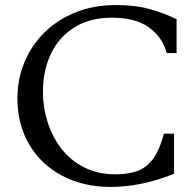

<svg xmlns="http://www.w3.org/2000/svg" viewBox="-20 -730 770 760"><path d="M421 10Q308 10 224 -35.5Q140 -81 94.5 -160Q49 -239 49 -340Q49 -416 76.5 -483Q104 -550 155.5 -601Q207 -652 279 -681Q351 -710 439 -710Q516 -710 573 -694Q630 -678 679 -654V-520H640Q623 -583 569.5 -621.5Q516 -660 423 -660Q336 -660 275 -622Q214 -584 182 -518Q150 -452 150 -366Q150 -305 168.5 -246.5Q187 -188 223 -141.5Q259 -95 313 -67.5Q367 -40 437 -40Q486 -40 522 -52.5Q558 -65 584.5 -99.5Q611 -134 629 -201H669V-42Q598 -14 536 -2Q474 10 421 10Z"/></svg>

Font: Hedvig Letters Serif
Style: Regular
Weight: 400
Designer: Alexander Örn & Tor Weibull
Foundry: Kanon Foundry
Version: Version 1.000